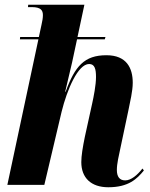

<svg xmlns="http://www.w3.org/2000/svg" viewBox="-20 -780 634 810"><path d="M437 10C522 10 558 -25 587 -61L581 -69C559 -41 533 -19 508 -19C485 -19 473 -34 473 -63C473 -90 481 -122 489 -160L522 -316C529 -351 540 -396 540 -431C540 -493 514 -547 429 -547C336 -547 296 -501 257 -393H255C261 -417 279 -494 284 -516L305 -614H422L425 -624H307L336 -760H99L98 -750H114C153 -750 161 -736 161 -716C161 -705 159 -692 155 -675L144 -624H65L64 -614H142L11 0H167L240 -309C263 -402 309 -510 356 -510C380 -510 385 -488 385 -455C385 -421 375 -371 369 -344L338 -203C329 -159 323 -123 323 -96C323 -30 364 10 437 10Z"/></svg>

Font: Noto Serif Display Condensed ExtraBold
Style: Italic
Weight: 800
Width: 3
Italic angle: -12°
Designer: Monotype Design Team
Foundry: Monotype Imaging Inc.
Version: Version 2.009